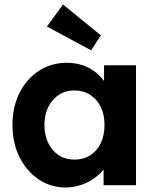

<svg xmlns="http://www.w3.org/2000/svg" viewBox="-20 -817 691 847"><path d="M35 -266Q35 -346 66.5 -408Q98 -470 152 -505Q206 -540 275 -540Q314 -540 346.5 -528.5Q379 -517 403.5 -497Q428 -477 445 -451Q462 -425 469 -395L439 -400V-529H580V0H437V-127L469 -130Q461 -102 443 -77Q425 -52 398.5 -32.5Q372 -13 339 -1.5Q306 10 269 10Q203 10 150 -26Q97 -62 66 -124Q35 -186 35 -266ZM441 -266Q441 -311 424.5 -345Q408 -379 378 -398.5Q348 -418 308 -418Q269 -418 239.5 -398.5Q210 -379 193 -345Q176 -311 176 -266Q176 -220 193 -185.5Q210 -151 239.5 -132Q269 -113 308 -113Q348 -113 378 -132Q408 -151 424.5 -185.5Q441 -220 441 -266ZM382 -595 187 -700 258 -797 425 -661Z"/></svg>

Font: Mach SemiBold
Style: Regular
Weight: 600
Version: Version 1.002